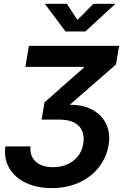

<svg xmlns="http://www.w3.org/2000/svg" viewBox="-20 -777 671 996"><path d="M248.5 198.7Q171.9 198.7 114.5 171.6Q57.1 144.5 28.3 95.7Q-0.5 46.9 7.8 -17.6H138.2Q134.8 16.1 148.4 40.3Q162.1 64.5 189.7 77.4Q217.3 90.3 254.9 90.3Q293.9 90.3 327.1 76.4Q360.4 62.5 382.8 35.4Q405.3 8.3 411.6 -30.3Q418 -65.4 407.7 -94Q397.5 -122.6 367.9 -139.6Q338.4 -156.7 285.6 -156.7H195.8L210.9 -246.1L415 -426.3L416 -430.2H111.8L129.9 -539.1H598.1L581.5 -442.4L308.1 -204.1L305.2 -231Q387.7 -240.2 444.8 -214.6Q502 -189 528.1 -139.2Q554.2 -89.4 543.5 -24.9Q532.2 41 492.2 91.6Q452.1 142.1 389.4 170.4Q326.7 198.7 248.5 198.7ZM326.7 -757.3 381.8 -673.8 464.4 -757.3H576.7L575.7 -754.4L422.9 -613.8H319.8L214.8 -754.4L215.3 -757.3Z"/></svg>

Font: Inter 18pt SemiBold
Style: Italic
Weight: 600
Italic angle: -9.3988°
Designer: Rasmus Andersson
Foundry: rsms
Version: Version 4.001;git-66647c0bb